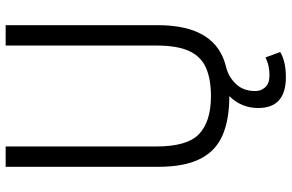

<svg xmlns="http://www.w3.org/2000/svg" viewBox="-196 -624 1031 679"><g transform="rotate(-90 319.5 -284.5)"><path d="M386 211Q277 211 277 113Q277 54 319 11Q236 11 180.5 -13Q125 -37 97 -92.5Q69 -148 69 -242V-780H141V-247Q141 -137 185.5 -95.5Q230 -54 319 -54Q378 -54 418 -71Q458 -88 478 -130Q498 -172 498 -247V-780H570V-242Q570 -34 420 0Q386 9 361.5 35Q337 61 337 103Q337 123 350.5 138Q364 153 393 153Q428 153 456 139L475 191Q442 211 386 211Z"/></g></svg>

Font: Tanohe Sans
Style: Regular
Weight: 400
Designer: Village Type and Design LLC & Cristiano Sobral
Foundry: Cooper Hewitt Smithsonian Design Museum
Version: Version 1.00;September 29, 2021;FontCreator 13.0.0.2655 64-b